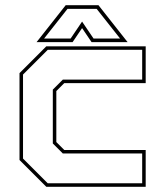

<svg xmlns="http://www.w3.org/2000/svg" viewBox="-20 -718 642 738"><path d="M158 0 55 -103V-437L158 -540H540V-398.5H227L196.5 -368V-172L227 -141.5H540V0ZM163.5 -13.5H526.5V-128H221.5L183 -166.5V-373.5L221.5 -412H526.5V-526.5H163.5L68.5 -431.5V-108.5ZM232.5 -698H358.5L470.5 -556H332L295.5 -610L259 -556H120.5ZM239.5 -684 149.5 -570H251.5L295.5 -635L339.5 -570H441.5L351.5 -684Z"/></svg>

Font: Tourney Thin Thin
Style: Regular
Weight: 250
Version: Version 1.015